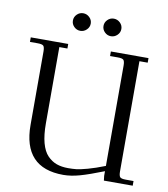

<svg xmlns="http://www.w3.org/2000/svg" viewBox="-95 -962 921 1050"><g transform="rotate(10 365.5 -437.0)"><path d="M22 -676.8V-702.1H230V-676.8H185.1V-252.9Q185.1 -189 197 -144.8Q209 -100.6 231.9 -76.9Q254.9 -53.2 282.7 -43.2Q310.5 -33.2 347.2 -33.2Q372.1 -33.2 392.6 -35.4Q413.1 -37.6 454.3 -48.8Q495.6 -60.1 548.8 -81.1V-637.2Q548.8 -662.1 541.7 -669.4Q534.7 -676.8 509.8 -676.8H466.8V-702.1H675.8V-676.8H629.9V-65.9Q629.9 -41 637 -33.4Q644 -25.9 668.9 -25.9H711.9V0H551.8L548.8 -25.9V-51.8Q468.3 -20 418.9 -6.1Q369.6 7.8 327.1 7.8Q104 7.8 104 -231V-637.2Q104 -662.1 96.9 -669.4Q89.8 -676.8 64.9 -676.8ZM247.6 -798.6Q232.9 -813 232.9 -833Q232.9 -853 247.6 -867.4Q262.2 -881.8 282.2 -881.8Q302.2 -881.8 317.1 -867.4Q332 -853 332 -833Q332 -813 317.1 -798.6Q302.2 -784.2 282.2 -784.2Q262.2 -784.2 247.6 -798.6ZM417.5 -798.6Q402.8 -813 402.8 -833Q402.8 -853 417.5 -867.4Q432.1 -881.8 452.1 -881.8Q472.2 -881.8 487.1 -867.4Q502 -853 502 -833Q502 -813 487.1 -798.6Q472.2 -784.2 452.1 -784.2Q432.1 -784.2 417.5 -798.6Z"/></g></svg>

Font: Dihjauti S
Style: Regular
Weight: 400
Designer: T. Christopher White
Version: Version 3.0.0